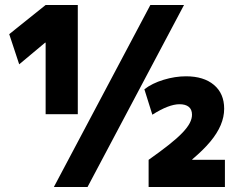

<svg xmlns="http://www.w3.org/2000/svg" viewBox="-20 -750 970 770"><path d="M196 0 583 -730H718L331 0ZM163 -292V-579H161L57 -492L17 -613L163 -730H292V-292ZM576 -109Q624 -143 657.5 -169.5Q691 -196 711.5 -217.5Q732 -239 741 -256.5Q750 -274 750 -290Q750 -311 737 -321.5Q724 -332 700 -332Q657 -332 591 -290L559 -392Q590 -416 636 -430Q682 -444 726 -444Q797 -444 838 -409.5Q879 -375 879 -314Q879 -281 865 -248Q851 -215 823 -181.5Q795 -148 751 -111V-109H882V0H576Z"/></svg>

Font: M PLUS 1 Thin ExtraBold
Style: Regular
Weight: 800
Version: Version 1.001